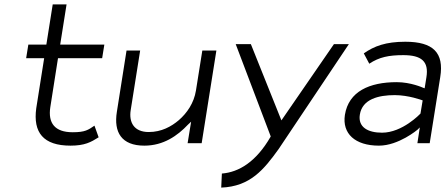

<svg xmlns="http://www.w3.org/2000/svg" viewBox="-20 -652 2028 874"><path d="M99 -387H181L145 -159C130 -49 177 11 301 11C366 11 394 -5 429 -27L410 -80C382 -61 368 -50 311 -50C229 -50 198 -92 209 -164L244 -387H445L455 -449H254L283 -632H220L191 -449H109Z M512 -143C497 -50 533 11 637 11C724 11 788 -34 836 -85L850 -98L834 0H898L965 -422H901L872 -240C863 -183 831 -137 794 -105C760 -76 715 -51 657 -51C590 -51 566 -95 575 -151L618 -422H556Z M1053 -451 1212 -32V-30C1146 85 1067 132 990 138L987 202C1119 197 1181 120 1248 27L1568 -451H1500L1261 -104L1122 -451Z M1550 -129C1537 -44 1596 11 1705 11C1795 11 1881 -62 1881 -62L1891 -72L1880 0H1936L1984 -301C2002 -412 1952 -462 1825 -462C1736 -462 1683 -442 1636 -409L1661 -362C1706 -392 1750 -401 1816 -401C1898 -401 1933 -373 1921 -300L1913 -250L1905 -253C1905 -253 1850 -278 1786 -278C1662 -278 1567 -236 1550 -129ZM1618 -130C1629 -201 1703 -219 1777 -219C1840 -219 1901 -196 1901 -196L1904 -195L1894 -135L1893 -134C1893 -134 1812 -48 1719 -48C1655 -48 1609 -73 1618 -130Z"/></svg>

Font: Charger Sport
Style: LitExtObl
Weight: 300
Designer: Jasper
Foundry: Cannot Into Space Fonts
Version: Version 1.1